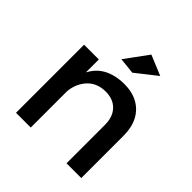

<svg xmlns="http://www.w3.org/2000/svg" viewBox="-198 -907 1059 1059"><g transform="rotate(45 331.5 -377.5)"><path d="M479 -300Q479 -362 445 -397.5Q411 -433 351 -433Q280 -432 239.5 -383Q199 -334 199 -261H167Q167 -360 195 -420Q223 -480 274.5 -507.5Q326 -535 396 -535Q458 -535 502.5 -510Q547 -485 570.5 -439.5Q594 -394 594 -330V0H479ZM85 -531H200V0H85ZM386 -755 504 -706 382 -610 287 -620Z"/></g></svg>

Font: Alexandria
Style: Regular
Weight: 400
Designer: Mohamed Gaber
Foundry: Kief Type Foundry
Version: Version 5.100